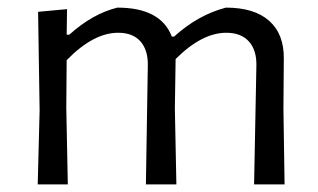

<svg xmlns="http://www.w3.org/2000/svg" viewBox="-20 -484 836 504"><path d="M633.5 -375C647.2 -359.7 653.7 -338.3 653 -311L647 0H727L724 -199L725 -329C725.7 -372.3 713 -405.7 687 -429C661 -452.3 623 -464 573 -464C524.3 -451.3 479 -426 437 -388H431C411.7 -438.7 364 -464 288 -464C244.7 -453.3 202.7 -429.7 162 -393H155L156 -460L80 -453L84 -194L79 0H158L154 -201L155 -326C201.7 -374 246.7 -398 290 -398C316 -398 335.7 -390.3 349 -375C362.3 -359.7 368.7 -338.3 368 -311L363 0H443L439 -199L441 -329C487 -375 531.3 -398 574 -398C600 -398 619.8 -390.3 633.5 -375Z"/></svg>

Font: Alegreya Sans
Style: Regular
Weight: 400
Designer: Juan Pablo del Peral
Foundry: Huerta Tipografica
Version: Version 1.000;PS 001.000;hotconv 1.0.70;makeotf.lib2.5.58329